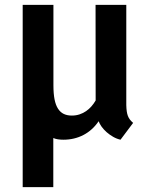

<svg xmlns="http://www.w3.org/2000/svg" viewBox="-20 -558 610 781"><path d="M381.3 -64.9Q356.4 -28.3 319.6 -9Q282.7 10.3 237.8 10.3Q226.6 10.3 216.1 8.8Q205.6 7.3 196.8 3.4V203.1H72.3V-538.1H197.3V-210.9Q197.3 -177.2 201.9 -153.8Q206.5 -130.4 216.1 -115.7Q225.6 -101.1 239.5 -94.5Q253.4 -87.9 272 -87.9Q289.1 -87.9 303.7 -92.8Q318.4 -97.7 330.3 -106Q342.3 -114.3 352.1 -125.5Q361.8 -136.7 369.1 -149.4L368.7 -538.1H493.7V-130.4Q494.1 -115.7 495.6 -105.2Q497.1 -94.7 500.2 -86.4Q503.4 -78.1 508.5 -71.5Q513.7 -64.9 521.5 -58.1L470.2 10.3Q454.6 6.8 440.2 -1.5Q425.8 -9.8 413.8 -20.3Q401.9 -30.8 393.3 -42.7Q384.8 -54.7 381.3 -64.9Z"/></svg>

Font: Ufes Sans SemiBold
Style: Regular
Weight: 600
Designer: Ricardo Esteves & Filipe Motta
Foundry: ProDesignUfes - Ricardo Esteves, Filipe Motta (This is a derivative work, based on Roboto family, by Christian Robertson
Version: Version 2.0